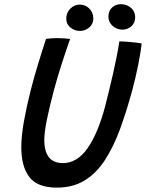

<svg xmlns="http://www.w3.org/2000/svg" viewBox="-20 -858 682 897"><path d="M246 18.5Q154.5 18.5 117 -31Q79.5 -80.5 79.5 -169.5Q79.5 -223 91.8 -291.2Q104 -359.5 124 -438.5Q138.5 -495 156.8 -555.2Q175 -615.5 195 -676.5Q207.5 -678 221.2 -679Q235 -680 247.5 -680Q264.5 -680 280.2 -678.8Q296 -677.5 307.5 -676Q289.5 -625 269 -561.8Q248.5 -498.5 231.5 -435Q213 -366 200 -303.5Q187 -241 187 -204Q187 -96 274 -96Q340 -96 388.8 -165.2Q437.5 -234.5 471 -360.5Q478 -388.5 488 -428.8Q498 -469 508 -513Q518 -557 525.8 -597Q533.5 -637 537.5 -664.5Q554.5 -664.5 576.5 -662.8Q598.5 -661 617 -658.8Q635.5 -656.5 642 -654.5Q637 -611 625 -551.5Q613 -492 597.5 -435Q571 -337 540.5 -254.2Q510 -171.5 470.2 -110.2Q430.5 -49 375.8 -15.2Q321 18.5 246 18.5ZM552 -719.5Q525.5 -719.5 506 -737Q486.5 -754.5 486.5 -781Q486.5 -807 503.5 -822.8Q520.5 -838.5 544.5 -838.5Q572 -838.5 591.8 -821.5Q611.5 -804.5 611.5 -777.5Q611.5 -750.5 593.5 -735Q575.5 -719.5 552 -719.5ZM353.5 -713.5Q329 -713.5 309.2 -729.2Q289.5 -745 289.5 -770.5Q289.5 -798.5 308.5 -817.5Q327.5 -836.5 352.5 -836.5Q379.5 -836.5 397.8 -817.5Q416 -798.5 416 -771.5Q416 -746 397 -729.8Q378 -713.5 353.5 -713.5Z"/></svg>

Font: Grandstander
Style: Italic
Weight: 400
Italic angle: -15°
Designer: Tyler Finck
Foundry: Etcetera Type Co
Version: Version 1.200; ttfautohint (v1.8.3)